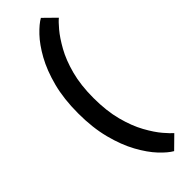

<svg xmlns="http://www.w3.org/2000/svg" viewBox="-286 -764 867 867"><g transform="rotate(-45 147.5 -330.5)"><path d="M133 -332Q133 -249 150 -185Q167 -121 192.5 -75Q218 -29 242 -1Q266 27 279 38L221 95Q196 81 164 47Q132 13 102.5 -40.5Q73 -94 54 -167Q35 -240 35 -332Q35 -424 54 -496.5Q73 -569 102.5 -622Q132 -675 164 -708.5Q196 -742 221 -756L279 -699Q266 -689 242 -660.5Q218 -632 192.5 -586.5Q167 -541 150 -477.5Q133 -414 133 -332Z"/></g></svg>

Font: Epunda Sans Medium
Style: Regular
Weight: 500
Designer: Simon Atzbach
Foundry: typofactur
Version: Version 2.204; ttfautohint (v1.8.4.7-5d5b)